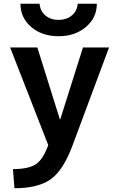

<svg xmlns="http://www.w3.org/2000/svg" viewBox="-20 -773 630 1023"><path d="M89 -753H191Q194 -714 222 -690.5Q250 -667 292 -667Q334 -667 362.5 -690.5Q391 -714 394 -753H496Q496 -679 438 -629.5Q380 -580 292 -580Q204 -580 146.5 -629Q89 -678 89 -753ZM299 -137H301L422 -520H561L366 3Q318 133 251 181.5Q184 230 57 230L49 128Q132 128 171 102Q210 76 237 0L34 -520H179Z"/></svg>

Font: M PLUS 1p
Style: Bold
Weight: 700
Version: Version 1.062